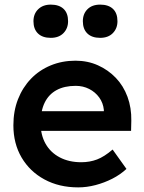

<svg xmlns="http://www.w3.org/2000/svg" viewBox="-20 -802 626 832"><path d="M319 10Q236 10 172.5 -24.5Q109 -59 73.5 -119.5Q38 -180 38 -259Q38 -321 58 -372Q78 -423 114 -460.5Q150 -498 199.5 -518.5Q249 -539 307 -539Q360 -539 404.5 -519Q449 -499 482 -464.5Q515 -430 532.5 -382.5Q550 -335 549 -279L548 -235H122L98 -320H445L430 -303V-326Q427 -356 410 -379.5Q393 -403 366.5 -416.5Q340 -430 308 -430Q259 -430 225 -411.5Q191 -393 173.5 -357Q156 -321 156 -268Q156 -217 177.5 -179Q199 -141 239 -120Q279 -99 332 -99Q369 -99 400.5 -111Q432 -123 468 -154L528 -70Q501 -45 466.5 -27.5Q432 -10 394 0Q356 10 319 10ZM414 -638Q378 -638 358.5 -657Q339 -676 339 -710Q339 -742 359 -762Q379 -782 414 -782Q450 -782 469.5 -763.5Q489 -745 489 -710Q489 -679 469 -658.5Q449 -638 414 -638ZM200 -638Q164 -638 144.5 -657Q125 -676 125 -710Q125 -742 145.5 -762Q166 -782 200 -782Q236 -782 255.5 -763.5Q275 -745 275 -710Q275 -679 255 -658.5Q235 -638 200 -638Z"/></svg>

Font: Readex Pro Medium
Style: Regular
Weight: 500
Designer: Bonnie Shaver-Troup, Thomas Jockin
Foundry: Lexend
Version: Version 1.204